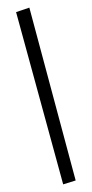

<svg xmlns="http://www.w3.org/2000/svg" viewBox="-149 -771 506 1058"><g transform="rotate(-15 104.0 -241.5)"><path d="M65 -731 142 -736V250L70 253Z"/></g></svg>

Font: Fresca
Style: Regular
Weight: 400
Designer: Iván Moreno
Foundry: Fontstage
Version: Version 1.001